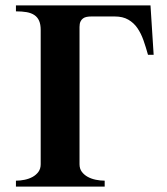

<svg xmlns="http://www.w3.org/2000/svg" viewBox="-20 -692 621 712"><path d="M549.8 -488.8 538.1 -671.9H39.1V-649.9Q61.5 -649.9 78.6 -647Q95.7 -644 107.4 -636.2Q119.1 -628.4 125 -615Q130.9 -601.6 130.9 -581.1V-83Q130.9 -66.4 122.6 -54.9Q114.3 -43.5 101.1 -36.1Q87.9 -28.8 71.5 -25.4Q55.2 -22 39.1 -22V0H368.2V-22Q352.1 -22 335.4 -25.4Q318.8 -28.8 305.4 -36.1Q292 -43.5 283.4 -54.9Q274.9 -66.4 274.9 -83V-591.8Q274.9 -604 278.3 -611.6Q281.7 -619.1 287.6 -623.5Q293.5 -627.9 301.5 -629.4Q309.6 -630.9 318.8 -630.9H405.8Q435.5 -630.9 455.8 -619.1Q476.1 -607.4 489.5 -587.9Q502.9 -568.4 512 -542.7Q521 -517.1 528.8 -488.8Z"/></svg>

Font: Galatia SIL
Style: Bold
Weight: 700
Designer: Development by SIL's NRSI team
Version: Version 2.1